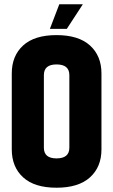

<svg xmlns="http://www.w3.org/2000/svg" viewBox="-20 -867 529 897"><path d="M257 -847H367L292 -732H213ZM35 -524Q35 -606 88 -654.5Q141 -703 244 -703Q347 -703 400.5 -654.5Q454 -606 454 -524V-169Q454 -87 400.5 -38.5Q347 10 244 10Q141 10 88 -38.5Q35 -87 35 -169ZM304 -516Q304 -566 244 -566Q185 -566 185 -516V-177Q185 -127 244 -127Q304 -127 304 -177Z"/></svg>

Font: Khand Black
Style: Regular
Weight: 900
Designer: Sanchit Sawaria and Jyotish Sonowal (Devanagari), Satya Rajpurohit (Latin)
Foundry: Indian Type Foundry
Version: Version 2.000;PS 1.0;hotconv 1.0.79;makeotf.lib2.5.61930